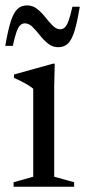

<svg xmlns="http://www.w3.org/2000/svg" viewBox="-26 -708 322 728"><path d="M181.5 -466.5 179.5 -380V-38L255 -17V0H25.5V-17L100 -38V-371.5Q94.5 -376.5 83 -383.8Q71.5 -391 57 -398.5Q42.5 -406 27 -412.5V-425.5L174.5 -466.5ZM276.5 -682.5Q267 -625 256.8 -591.2Q246.5 -557.5 232 -543.2Q217.5 -529 195 -529Q173 -529 156 -542.8Q139 -556.5 125 -574.5Q111 -592.5 97.2 -606Q83.5 -619.5 68.5 -619.5Q59 -619.5 51.2 -612.8Q43.5 -606 36.8 -587.5Q30 -569 22.5 -534H-6Q4 -592.5 14.5 -625.8Q25 -659 39.5 -673.2Q54 -687.5 76.5 -687.5Q98.5 -687.5 115.2 -674Q132 -660.5 146 -642.5Q160 -624.5 173.8 -610.8Q187.5 -597 202.5 -597Q212 -597 219.5 -603.8Q227 -610.5 234 -629.2Q241 -648 248.5 -682.5Z"/></svg>

Font: Newsreader 36pt
Style: Regular
Weight: 400
Designer: Hugues Gentile
Foundry: Production Type
Version: Version 1.003